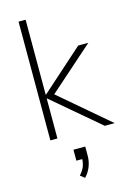

<svg xmlns="http://www.w3.org/2000/svg" viewBox="-141 -774 751 1101"><g transform="rotate(-15 234.0 -223.0)"><path d="M85 0V-705H127V-260H129L380 -484H440L154 -231V-267L467 0H408L129 -237H127V0ZM222 259 196 239Q219 213 226.5 191Q234 169 234 144L249 151H199V86H269V140Q269 174 257 204.5Q245 235 222 259Z"/></g></svg>

Font: Nunito Sans 12pt ExtraLight 12pt ExtraLight
Style: Regular
Weight: 250
Version: Version 3.101;gftools[0.9.27]